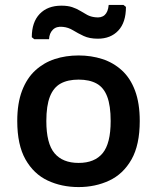

<svg xmlns="http://www.w3.org/2000/svg" viewBox="-20 -747 638 779"><path d="M299 12Q230 12 173.5 -14.5Q117 -41 83.5 -100Q50 -159 50 -256Q50 -328 69.5 -379Q89 -430 123.5 -461.5Q158 -493 202.5 -507.5Q247 -522 299 -522Q350 -522 395 -507.5Q440 -493 474.5 -461.5Q509 -430 528 -379Q547 -328 547 -256Q547 -159 513.5 -100Q480 -41 423.5 -14.5Q367 12 299 12ZM299 -86Q364 -86 396.5 -125.5Q429 -165 429 -256Q429 -318 415 -355Q401 -392 372 -408Q343 -424 299 -424Q255 -424 226 -408Q197 -392 182.5 -355Q168 -318 168 -256Q168 -165 201 -125.5Q234 -86 299 -86ZM229 -724Q255 -724 273 -718Q291 -712 305.5 -703Q320 -694 334 -686.5Q348 -679 366 -677Q416 -670 421 -727H481L491 -719Q491 -656 460 -623Q429 -590 377 -590Q343 -590 319.5 -601Q296 -612 276.5 -624Q257 -636 235 -638Q209 -641 194.5 -626.5Q180 -612 179 -588H119L109 -596Q109 -657 141 -690.5Q173 -724 229 -724Z"/></svg>

Font: AR One Sans SemiBold
Style: Regular
Weight: 600
Designer: Niteesh Yadav
Foundry: Niteesh Yadav
Version: Version 1.001;gftools[0.9.33]